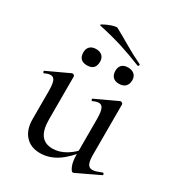

<svg xmlns="http://www.w3.org/2000/svg" viewBox="-169 -794 835 909"><g transform="rotate(30 248.5 -339.0)"><path d="M185 9Q134 9 104.5 -23.5Q75 -56 75 -114V-265Q75 -303 68.5 -320Q62 -337 45 -337Q32 -337 14 -328Q10 -326 7.5 -332Q5 -338 9 -339L127 -394Q129 -395 131 -395Q135 -395 139 -392Q143 -389 143 -385V-152Q143 -94 163.5 -66.5Q184 -39 226 -39Q262 -39 297.5 -60Q333 -81 358 -115L363 -104Q321 -48 277.5 -19.5Q234 9 185 9ZM407 -385V-110Q407 -76 414.5 -61Q422 -46 440 -46Q449 -46 460.5 -49.5Q472 -53 489 -60Q493 -62 495.5 -56.5Q498 -51 495 -49L371 10Q369 11 366 11Q358 11 348.5 -11.5Q339 -34 339 -76V-265Q339 -303 332 -320Q325 -337 309 -337Q296 -337 277 -328Q274 -326 271.5 -332Q269 -338 273 -339L391 -394Q393 -395 395 -395Q398 -395 402.5 -392Q407 -389 407 -385ZM378 -581Q322 -604 264 -622.5Q206 -641 132 -657Q125 -659 134 -664.5Q143 -670 159 -677Q175 -684 190 -687.5Q205 -691 208 -688Q250 -665 291.5 -640.5Q333 -616 383 -592Q387 -590 385 -585Q383 -580 378 -581ZM170 -462Q125 -462 125 -508Q125 -528 137 -539.5Q149 -551 170 -551Q192 -551 204 -539.5Q216 -528 216 -508Q216 -462 170 -462ZM345 -462Q323 -462 311.5 -474Q300 -486 300 -508Q300 -528 311.5 -539.5Q323 -551 345 -551Q367 -551 379.5 -539.5Q392 -528 392 -508Q392 -486 379.5 -474Q367 -462 345 -462Z"/></g></svg>

Font: Cormorant Garamond Light Medium
Style: Regular
Weight: 500
Version: Version 4.001